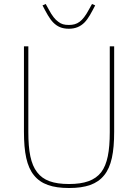

<svg xmlns="http://www.w3.org/2000/svg" viewBox="-20 -930 692 962"><path d="M122 -698V-268C122 -173 134 -108 166 -67C197 -26 247 -8 326 -8C403 -8 455 -26 487 -67C518 -108 530 -173 530 -268V-698H552V-270C552 -166 538 -96 502 -52C466 -7 410 12 326 12C242 12 186 -7 150 -52C114 -96 100 -166 100 -270V-698ZM325 -786C290 -786 267 -797 247 -817C227 -837 212 -867 193 -903L209 -910L224 -883C241 -851 256 -832 272 -821C287 -809 302 -805 325 -805C346 -805 363 -809 379 -821C394 -832 409 -851 426 -883L441 -910L457 -903C438 -867 423 -837 403 -817C383 -797 358 -786 325 -786Z"/></svg>

Font: Plexus Sans Thin
Style: Regular
Weight: 250
Version: Version 2.001;PS 002.001;hotconv 1.0.70;makeotf.lib2.5.58329